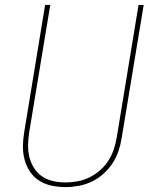

<svg xmlns="http://www.w3.org/2000/svg" viewBox="-20 -755 640 783"><path d="M247 8Q218 8 190 2Q162 -4 139.5 -18.5Q117 -33 102 -55.5Q87 -78 80 -105Q73 -132 73.5 -160.5Q74 -189 79 -218L164 -735H185L99 -215Q95 -189 94.5 -163.5Q94 -138 100 -114Q106 -90 119 -69.5Q132 -49 152 -35.5Q172 -22 196.5 -16.5Q221 -11 247 -11Q271 -11 296 -15.5Q321 -20 344.5 -31.5Q368 -43 388 -60.5Q408 -78 422 -100Q436 -122 444 -146Q452 -170 456 -194L545 -735H566L476 -191Q472 -165 463 -138.5Q454 -112 438.5 -88.5Q423 -65 401 -45.5Q379 -26 353.5 -14Q328 -2 300.5 3Q273 8 247 8Z"/></svg>

Font: Iosevka SS04 Thin Extended
Style: Italic
Weight: 100
Width: 7
Italic angle: -9°
Monospace: yes
Designer: Belleve Invis
Foundry: Belleve Invis
Version: Version 19.0.0; ttfautohint (v1.8.4)